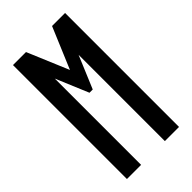

<svg xmlns="http://www.w3.org/2000/svg" viewBox="-217 -767 834 834"><g transform="rotate(-45 200.0 -350.0)"><path d="M40 0V-700H120L200 -510L280 -700H360V0H273V-530L210 -380H190L127 -530V0Z"/></g></svg>

Font: Tektur Condensed
Style: Regular
Weight: 400
Width: 3
Designer: Adam Jagosz
Foundry: Adam Jagosz
Version: Version 1.005;gftools[0.9.30]